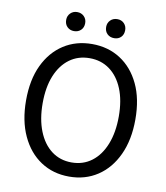

<svg xmlns="http://www.w3.org/2000/svg" viewBox="-98 -990 937 1083"><g transform="rotate(10 371.0 -448.0)"><path d="M371 13Q279 13 208.5 -33.5Q138 -80 98 -166Q58 -252 58 -369Q58 -487 98 -571Q138 -655 208.5 -700.5Q279 -746 371 -746Q463 -746 533.5 -700.5Q604 -655 644 -571Q684 -487 684 -369Q684 -252 644 -166Q604 -80 533.5 -33.5Q463 13 371 13ZM371 -68Q437 -68 486 -105Q535 -142 562 -210Q589 -278 589 -369Q589 -461 562 -527Q535 -593 486 -629Q437 -665 371 -665Q305 -665 256 -629Q207 -593 180 -527Q153 -461 153 -369Q153 -278 180 -210Q207 -142 256 -105Q305 -68 371 -68ZM256 -800Q233 -800 217.5 -815Q202 -830 202 -855Q202 -878 217.5 -893.5Q233 -909 256 -909Q280 -909 295.5 -893.5Q311 -878 311 -855Q311 -830 295.5 -815Q280 -800 256 -800ZM486 -800Q462 -800 446.5 -815Q431 -830 431 -855Q431 -878 446.5 -893.5Q462 -909 486 -909Q510 -909 525 -893.5Q540 -878 540 -855Q540 -830 525 -815Q510 -800 486 -800Z"/></g></svg>

Font: Chocolate Classical Sans
Style: Regular
Weight: 400
Designer: 田海東、宇文滿月
Foundry: Moonlit Owen
Version: Version 1.001